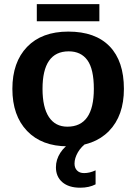

<svg xmlns="http://www.w3.org/2000/svg" viewBox="-20 -689 651 917"><path d="M571.8 -264.6Q571.8 -136.2 500.5 -63.2Q429.2 9.8 303.2 9.8Q179.7 9.8 109.4 -63.5Q39.1 -136.7 39.1 -264.6Q39.1 -392.1 109.4 -465.1Q179.7 -538.1 306.2 -538.1Q435.5 -538.1 503.7 -467.5Q571.8 -397 571.8 -264.6ZM428.2 -264.6Q428.2 -358.9 397.5 -401.4Q366.7 -443.8 308.1 -443.8Q183.1 -443.8 183.1 -264.6Q183.1 -176.3 213.6 -130.1Q244.1 -84 301.8 -84Q428.2 -84 428.2 -264.6ZM362.8 207.5Q308.6 207.5 277.8 181.2Q247.1 154.8 247.1 109.9Q247.1 73.2 268.3 40.5Q289.6 7.8 324.2 -10.3H398.9Q368.2 10.3 352.1 38.3Q335.9 66.4 335.9 92.3Q335.9 112.8 347.9 125.2Q359.9 137.7 381.8 137.7Q408.2 137.7 436.5 124.5V191.4Q405.8 207.5 362.8 207.5ZM155.8 -669.4H454.6V-587.4H155.8Z"/></svg>

Font: Liberation Sans
Style: Bold
Weight: 700
Designer: Steve Matteson
Foundry: Ascender Corporation
Version: Version 2.1.5